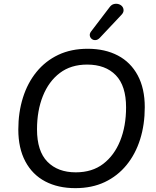

<svg xmlns="http://www.w3.org/2000/svg" viewBox="-20 -967 811 996"><path d="M371 9Q281 9 214.5 -26Q148 -61 111.5 -129.5Q75 -198 75 -295Q75 -384 99 -460.5Q123 -537 169.5 -594Q216 -651 282.5 -682.5Q349 -714 435 -714Q525 -714 591.5 -679Q658 -644 694.5 -576Q731 -508 731 -411Q731 -321 707 -244.5Q683 -168 636.5 -111Q590 -54 523.5 -22.5Q457 9 371 9ZM373 -73Q458 -73 515.5 -117Q573 -161 603.5 -237Q634 -313 634 -410Q634 -522 580.5 -577Q527 -632 432 -632Q348 -632 290.5 -588.5Q233 -545 202.5 -469Q172 -393 172 -296Q172 -183 226 -128Q280 -73 373 -73ZM497 -770Q487 -760 476 -759Q465 -758 456.5 -764.5Q448 -771 446 -781.5Q444 -792 452 -803L548 -929Q558 -943 571 -946Q584 -949 595.5 -945.5Q607 -942 614 -933.5Q621 -925 621 -913Q621 -901 609 -889Z"/></svg>

Font: Nunito ExtraLight Medium
Style: Italic
Weight: 500
Italic angle: -9°
Version: Version 3.602